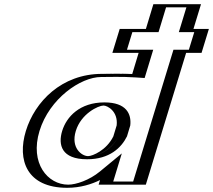

<svg xmlns="http://www.w3.org/2000/svg" viewBox="-20 -880 1015 915"><path d="M650 0H475L492.7 -58C441.9 -16 370.4 15 300.4 15C150.4 15 82.4 -106 128.3 -256C174.1 -406 316.4 -528 466.4 -528C496.6 -528 567.2 -530.5 634.7 -526L665.6 -628H540.5L575.4 -742H700.2L735.9 -860H912.9L876.9 -742H950.4L915.5 -628H842ZM316.3 -256C338 -327 406.3 -377 473.3 -377C531 -377 567.1 -338.7 560.7 -281.6L545.3 -230.9C517.6 -174.3 460 -136 399.6 -136C327.6 -136 294.9 -186 316.3 -256ZM639.6 -15 831.6 -643H905.1L930.8 -727H857.3L893.3 -845H746.4L710.6 -727H585.8L560.1 -643H685.2L644.9 -510L629.2 -511C562.5 -515.5 492.6 -513 461.8 -513C321 -513 187 -399 143.3 -256C99.6 -113 164.1 0 305 0C370.6 0 437.7 -29.2 484.7 -68.1L519.6 -96.9L494.6 -15ZM559.9 -229.5 576.1 -283C583.4 -348 543.4 -392 477.8 -392C402.9 -392 325.5 -335.2 301.3 -256C277.5 -178.3 315 -121 395 -121C463.1 -121 528.3 -165.1 559.9 -229.5ZM639.6 -15H494.6L519.6 -96.9L484.7 -68.1C437.7 -29.2 370.6 0 305 0C164.1 0 99.6 -113 143.3 -256C187 -399 321 -513 461.8 -513C492.6 -513 562.5 -515.5 629.2 -511L644.9 -510L685.2 -643H560.1L585.8 -727H710.6L746.4 -845H893.3L857.3 -727H930.8L905.1 -643H831.6ZM395 -121C315 -121 277.5 -178.3 301.3 -256C325.5 -335.2 402.9 -392 477.8 -392C543.4 -392 583.4 -348 576.1 -283L559.9 -229.5C528.3 -165.1 463.1 -121 395 -121ZM466.4 -528C316.4 -528 174.1 -406 128.3 -256C82.4 -106 150.4 15 300.4 15C370.4 15 441.9 -16 492.7 -58L475 0H650L842 -628H915.5L950.4 -742H876.9L912.9 -860H735.9L700.2 -742H575.4L540.5 -628H665.6L634.7 -526C572.1 -530.2 495.3 -528 466.4 -528ZM545.3 -230.9 560.7 -281.6C567.1 -338.7 531 -377 473.3 -377C406.3 -377 338 -327 316.3 -256C294.9 -186.1 327.7 -136 399.6 -136C461.1 -136 518.8 -176.9 545.3 -230.9ZM614.6 -15H519.6L560.5 -148.9L456.3 -62.8C405.9 -21.2 342.5 0 305 0C207.6 0 121.1 -101.7 168.3 -256C215.5 -410.3 364.5 -513 461.8 -513C495.9 -513 561.8 -515.3 623.4 -511.2L669.3 -508.2L710.2 -643H585.1L610.8 -727H735.6L771.4 -845H868.3L832.3 -727H905.8L880.1 -643H806.6ZM585.2 -230.3 600.8 -282.1C607.1 -337.1 582.2 -392 477.8 -392C360.4 -392 296.9 -323.6 276.3 -256C256 -189.6 272.9 -121 395 -121C501.8 -121 558.5 -176 585.2 -230.3ZM675 0 867 -628H940.5L975.4 -742H901.9L937.9 -860H710.9L675.2 -742H550.4L515.5 -628H640.6L610.2 -527.4C546.7 -529.9 489.8 -528 466.4 -528C273 -528 145.7 -394.7 103.3 -256C60.9 -117.3 107.1 15 300.4 15C363.4 15 417.1 -2.3 456.7 -21.9L450 0ZM399.6 -136C370 -136 316.4 -174.7 341.3 -256C366.5 -338.6 448.9 -377 473.3 -377C492.1 -377 543.4 -349.5 536 -282.5L520.1 -230C487.4 -163.6 421.1 -136 399.6 -136Z"/></svg>

Font: Hussar Outliner
Style: Obl
Weight: 700
Foundry: Cannot Into Space Fonts
Version: Version 0.92